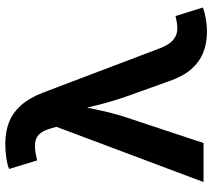

<svg xmlns="http://www.w3.org/2000/svg" viewBox="-58 -721 792 716"><g transform="rotate(-90 338.0 -363.0)"><path d="M17.1 0 223.1 -548.8 217.3 -568.8Q209 -598.6 195.8 -612.3Q182.6 -626 162.1 -628.2Q141.6 -630.4 111.3 -623.5L97.7 -620.6L65.9 -725.1Q80.6 -731.4 106.7 -735.4Q132.8 -739.3 159.2 -739.3Q205.6 -739.3 241.5 -724.9Q277.3 -710.4 304.4 -679.4Q331.5 -648.4 350.6 -598.6L516.6 -161.1Q528.3 -131.3 543.2 -116.7Q558.1 -102.1 577.4 -98.9Q596.7 -95.7 620.1 -101.1L636.2 -104.5L668 -2.4Q653.3 3.4 628.2 8.1Q603 12.7 576.2 12.7Q532.7 12.7 497.8 -2Q462.9 -16.6 436.5 -47.6Q410.2 -78.6 393.1 -128.9L335.4 -290Q316.9 -343.8 304 -396Q291 -448.2 277.3 -505.9H311Q297.4 -449.2 286.6 -396.2Q275.9 -343.3 258.8 -290L162.6 0Z"/></g></svg>

Font: Inter
Style: 650
Weight: 650
Designer: Rasmus Andersson
Foundry: rsms
Version: Version 4.001;git-66647c0bb